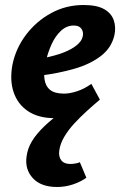

<svg xmlns="http://www.w3.org/2000/svg" viewBox="-20 -458 486 767"><path d="M198 14Q134 14 92.5 -13.5Q51 -41 34.5 -89.5Q18 -138 30 -201Q44 -267 85 -320.5Q126 -374 185 -406Q244 -438 314 -438Q367 -438 396 -421.5Q425 -405 434.5 -377Q444 -349 437 -317Q425 -266 382 -233.5Q339 -201 276 -183Q213 -165 141 -156L136 -223Q179 -230 216.5 -242Q254 -254 279.5 -272Q305 -290 310 -311Q313 -321 310.5 -331.5Q308 -342 299.5 -349Q291 -356 274 -356Q246 -356 223.5 -335Q201 -314 186 -281Q171 -248 162 -209Q154 -172 157.5 -143.5Q161 -115 179.5 -99.5Q198 -84 236 -84Q259 -84 288 -93.5Q317 -103 345 -123L379 -60Q350 -41 325 -26.5Q300 -12 278 -3.5Q256 5 236.5 9.5Q217 14 198 14ZM208 289Q144 289 111.5 254Q79 219 86 168Q90 135 108 105.5Q126 76 157.5 46Q189 16 233.5 -16.5Q278 -49 335 -86L379 -60Q354 -39 327 -14.5Q300 10 276.5 35.5Q253 61 237 88Q221 115 217 142Q213 167 224.5 182Q236 197 260 197Q268 197 279 195.5Q290 194 299 190L325 252Q303 268 272 278.5Q241 289 208 289Z"/></svg>

Font: Ysabeau ExtraBold
Style: Italic
Weight: 800
Italic angle: -12°
Designer: Christian Thalmann (Catharsis Fonts)
Version: Version 2.002